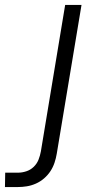

<svg xmlns="http://www.w3.org/2000/svg" viewBox="-116 -540 436 775"><path d="M-96 215 -95 157H-43Q-27 157 -10 151.5Q7 146 20 133.5Q33 121 39.5 104.5Q46 88 49 71L147 -520H213L113 81Q110 99 104 117Q98 135 87.5 151Q77 167 62 180Q47 193 29 201Q11 209 -7.5 212Q-26 215 -44 215Z"/></svg>

Font: Iosevka Aile Light Oblique
Style: Regular
Weight: 300
Italic angle: -9°
Designer: Belleve Invis
Foundry: Belleve Invis
Version: Version 31.1.0; ttfautohint (v1.8.4)